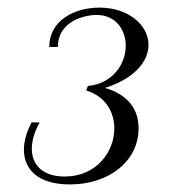

<svg xmlns="http://www.w3.org/2000/svg" viewBox="-20 -716 455 510"><path d="M64 -391.1C50.8 -366.2 43.5 -341.3 43.5 -318.8C43.5 -266.1 80.6 -226.1 165.5 -226.1C271.5 -226.1 348.1 -289.6 348.1 -375C348.1 -440.4 302.7 -469.7 258.8 -482.4C338.9 -507.8 374.5 -554.2 374.5 -596.7C374.5 -648.9 321.8 -695.8 244.1 -695.8C177.7 -695.8 110.8 -661.6 110.8 -591.3H133.8C133.8 -659.7 204.1 -676.3 236.8 -676.3C287.1 -676.3 314 -637.2 314 -594.2C314 -545.4 278.3 -493.2 213.4 -487.8L209 -475.6C259.8 -460.4 283.7 -418.5 283.7 -375C283.7 -313.5 236.8 -247.1 151.9 -247.1C93.8 -247.1 64.5 -277.8 64.5 -320.8C64.5 -341.8 71.3 -365.7 85.4 -390.6Z"/></svg>

Font: Petit Formal Script
Style: Regular
Weight: 400
Designer: Pablo Impallari, Brenda Gallo, Rodrigo Fuenzalida
Foundry: Pablo Impallari, Brenda Gallo, Rodrigo Fuenzalida
Version: Version 1.001